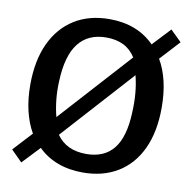

<svg xmlns="http://www.w3.org/2000/svg" viewBox="-82 -819 923 916"><g transform="rotate(10 379.0 -361.5)"><path d="M80 13.5 26.5 -40 111 -131.5Q85.5 -175.5 71.8 -232.5Q58 -289.5 58 -359Q58 -477 97 -560.5Q136 -644 207.5 -688.5Q279 -733 377 -733Q444.5 -733 499.2 -711.8Q554 -690.5 594.5 -649L675.5 -735.5L729 -683L641.5 -588Q667.5 -544 681 -486.5Q694.5 -429 694.5 -360Q694.5 -243 656 -160.2Q617.5 -77.5 546 -33.8Q474.5 10 376.5 10Q309 10 254.2 -10.8Q199.5 -31.5 160 -71ZM377.5 -80Q464.5 -80 510 -136.8Q555.5 -193.5 560 -312.5Q562.5 -360.5 558.8 -405Q555 -449.5 544.5 -491L234 -147.5Q281 -80 377.5 -80ZM207.5 -228.5 519 -572.5Q496 -609 460.5 -626.5Q425 -644 377 -644Q289 -644 242 -583.5Q195 -523 190.5 -398Q188.5 -351.5 193 -309Q197.5 -266.5 207.5 -228.5Z"/></g></svg>

Font: Public Sans Thin Medium
Style: Regular
Weight: 500
Version: Version 2.001